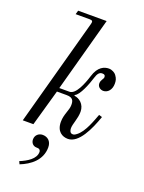

<svg xmlns="http://www.w3.org/2000/svg" viewBox="-175 -792 840 1121"><g transform="rotate(20 245.0 -232.0)"><path d="M86 231 94 248C155 224 218 178 218 98C218 58 192 40 163 40C139 40 118 57 118 84C118 103 130 122 155 122C158 122 164 122 170 124C177 129 179 135 179 141C179 184 130 213 86 231ZM24 0H90L154 -226H214C254 -226 260 -207 260 -181C260 -147 236 -116 236 -68C236 -8 273 12 308 12C375 12 423 -92 452 -176L432 -182C416 -140 390 -64 350 -34C337 -24 333 -23 325 -23C308 -23 304 -41 304 -53C304 -81 324 -119 324 -162C324 -209 289 -235 258 -238L259 -243C287 -254 318 -334 331 -377C338 -399 347 -416 367 -416C382 -416 386 -410 386 -400C386 -394 383 -389 379 -383C375 -377 370 -367 370 -356C370 -333 390 -322 406 -322C434 -322 456 -347 456 -384C456 -402 454 -415 440 -434C433 -444 414 -456 394 -456C366 -456 328 -442 309 -379C292 -324 262 -250 223 -250H160L286 -712H109L102 -688H190C205 -688 211 -683 206 -666Z"/></g></svg>

Font: Old Standard
Style: Italic
Weight: 400
Italic angle: -15.2°
Designer: Alexey Kryukov <alexios@thessalonica.org.ru>
Version: Version 2.0